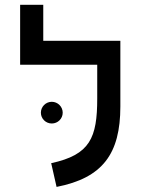

<svg xmlns="http://www.w3.org/2000/svg" viewBox="-20 -752 626 782"><path d="M470.2 -585.9H156.2V-732.4H62V-488.3H376V-351.1C376 -190.9 347.2 -121.6 188.5 -87.4L210.4 9.3C397.9 -27.3 470.2 -125.5 470.2 -318.4ZM190.9 -249C215.3 -249 235.4 -268.6 235.4 -293C235.4 -317.4 215.3 -337.4 190.9 -337.4C166.5 -337.4 146.5 -317.4 146.5 -293C146.5 -268.6 166.5 -249 190.9 -249Z"/></svg>

Font: Cascadia Mono NF
Style: Regular
Weight: 400
Monospace: yes
Designer: Aaron Bell
Foundry: Saja Typeworks
Version: Version 2404.023